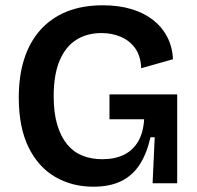

<svg xmlns="http://www.w3.org/2000/svg" viewBox="-20 -693 745 726"><path d="M333 13Q252 13 188 -24.5Q124 -62 87.5 -137Q51 -212 51 -324Q51 -406 71.5 -470Q92 -534 132.5 -579.5Q173 -625 232 -649Q291 -673 369 -673Q428 -673 475.5 -659Q523 -645 557.5 -618.5Q592 -592 612 -554Q632 -516 634 -469L514 -435Q512 -481 491.5 -510Q471 -539 437.5 -553.5Q404 -568 364 -568Q309 -568 268.5 -542.5Q228 -517 205.5 -464Q183 -411 183 -329Q183 -266 196.5 -221Q210 -176 234 -147Q258 -118 291.5 -104.5Q325 -91 367 -91Q414 -91 448 -107.5Q482 -124 502 -157.5Q522 -191 525 -242H394V-336H650V-222V0H557L565 -174H549Q535 -112 508 -70.5Q481 -29 438 -8Q395 13 333 13Z"/></svg>

Font: Bricolage Grotesque 24pt SemiBold
Style: Regular
Weight: 600
Designer: Mathieu Triay
Foundry: Atelier Triay
Version: Version 1.001;gftools[0.9.33.dev8+g029e19f]